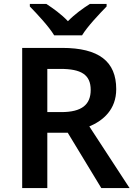

<svg xmlns="http://www.w3.org/2000/svg" viewBox="-20 -958 686 978"><path d="M256 -778H398C425 -823 487 -888 523 -925V-938H438C403 -916 361 -886 326 -850C292 -886 251 -915 216 -938H132V-925C169 -887 229 -823 256 -778ZM296 -714H93V0H221V-282H325L496 0H640L435 -314C506 -344 572 -400 572 -504C572 -645 484 -714 296 -714ZM288 -607C393 -607 442 -578 442 -500C442 -426 398 -387 292 -387H221V-607Z"/></svg>

Font: Noto Sans Tai Tham SemiBold
Style: Regular
Weight: 600
Designer: Monotype Design Team 2013. Revised by David WIlliams 2020
Foundry: Monotype Imaging Inc.
Version: Version 2.002